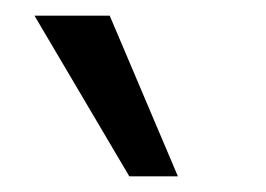

<svg xmlns="http://www.w3.org/2000/svg" viewBox="-20 -782 340 245"><path d="M145 -557 24 -762H120L207 -557Z"/></svg>

Font: Muli Medium
Style: Italic
Weight: 500
Italic angle: -4.541°
Designer: Vernon Adams
Foundry: Vernon Adams
Version: Version 2.100; ttfautohint (v1.8.1.43-b0c9)